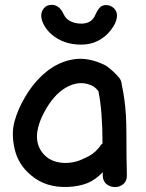

<svg xmlns="http://www.w3.org/2000/svg" viewBox="-20 -775 606 796"><path d="M343 -16Q376 -30 406 -61V-46Q407 -22 423 -10.5Q439 1 458.5 0.5Q478 0 492.5 -13Q507 -26 506 -50Q505 -82 504.5 -127.5Q504 -173 504 -218.5Q504 -264 502 -297Q498 -363 485 -423Q484 -445 468 -459Q468 -460 462 -466L449 -479Q442 -485 432.5 -493Q423 -501 415 -505Q346 -539 284.5 -529Q223 -519 171.5 -477Q120 -435 83 -371Q54 -322 40 -271Q26 -220 41 -156Q56 -92 108 -49Q169 4 262 0Q307 -2 343 -16ZM298 -106Q263 -96 229 -101Q195 -106 172 -125Q94 -193 173 -327Q213 -394 266 -418.5Q319 -443 367 -417Q379 -409 388 -397Q405 -315 405 -180Q402 -178 400 -176Q378 -143 347 -127Q316 -111 298 -106ZM316 -590Q355 -590 385.5 -605.5Q416 -621 437 -647Q465 -682 465 -711Q465 -729 451.5 -741.5Q438 -754 420 -754Q404 -754 394.5 -744.5Q385 -735 376 -715Q361 -677 317 -677Q293 -677 273 -686.5Q253 -696 244 -716Q226 -755 194 -755Q175 -755 163 -742Q151 -729 151 -710Q151 -692 162.5 -671Q174 -650 192 -634Q242 -590 316 -590Z"/></svg>

Font: Balsamiq Sans
Style: Regular
Weight: 400
Designer: Michael Angeles
Foundry: Balsamiq SRL
Version: Version 1.020; ttfautohint (v1.8.4.7-5d5b);gftools[0.9.26]